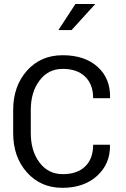

<svg xmlns="http://www.w3.org/2000/svg" viewBox="-20 -922 626 953"><path d="M442.4 -203.6H524.9L525.9 -201.2Q527.8 -109.4 462.4 -49.6Q397 10.3 289.6 10.3Q182.1 10.3 113.8 -66.2Q45.4 -142.6 45.4 -261.7V-375.5Q45.4 -494.6 113.8 -571.3Q182.1 -647.9 291 -647.9Q399.9 -647.9 464.1 -590.6Q528.3 -533.2 526.4 -437L525.4 -434.6H442.4Q442.4 -502.9 402.6 -541.5Q362.8 -580.1 291.3 -580.1Q219.7 -580.1 176.3 -522.5Q132.8 -464.8 132.8 -376.5V-261.7Q132.8 -172.4 176.3 -115Q219.7 -57.6 291.5 -57.6Q363.3 -57.6 402.8 -95.9Q442.4 -134.3 442.4 -203.6ZM270 -772.9 354.5 -902.3H453.1L335.4 -772.9Z"/></svg>

Font: Yantramanav
Style: Regular
Weight: 400
Version: Version 1.001;PS 1.0;hotconv 1.0.72;makeotf.lib2.5.5900; ttf